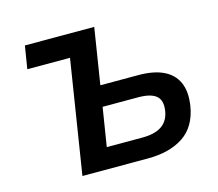

<svg xmlns="http://www.w3.org/2000/svg" viewBox="-101 -832 1089 960"><g transform="rotate(-15 444.0 -352.5)"><path d="M212 0 305 -587H84L103 -705H462L416 -415H613Q691 -415 741.5 -391Q792 -367 813.5 -319.5Q835 -272 824 -199Q807 -95 735.5 -47.5Q664 0 551 0ZM367 -108H551Q616 -108 652 -132.5Q688 -157 696 -208Q704 -261 676 -284.5Q648 -308 583 -308H399Z"/></g></svg>

Font: Nunito Sans 6pt
Style: Bold Italic
Weight: 700
Italic angle: -9°
Version: Version 3.101;gftools[0.9.27]